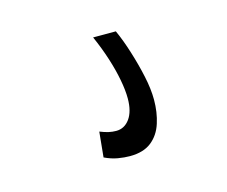

<svg xmlns="http://www.w3.org/2000/svg" viewBox="-48 -63 405 343"><g transform="rotate(-15 154.5 109.0)"><path d="M113.9 163.4Q122.3 166.8 129.5 168.5Q136.6 170.1 143.6 170.1Q159 170.1 168.7 156.7Q178.4 143.2 178.4 119.3Q178.4 104.1 174.7 84.7Q171.1 65.3 164 43.1Q156.9 20.9 146.8 -1.9H188.8Q197.6 17.4 205.1 41.6Q212.7 65.7 217.9 89.8Q223.1 113.8 223.1 133.6Q223.1 156.9 216.7 176.7Q210.4 196.5 195.5 208.3Q180.7 220 155.6 220Q145.5 220 133.7 218Q121.8 216 109.3 210Z"/></g></svg>

Font: Georama ExtraCondensed Thin
Style: Regular
Weight: 100
Width: 2
Designer: Jean-Baptiste Levee
Foundry: Production Type
Version: Version 1.001